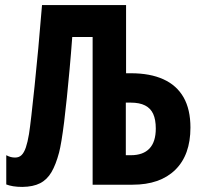

<svg xmlns="http://www.w3.org/2000/svg" viewBox="-20 -734 806 763"><path d="M68.8 8.8Q47.9 8.8 32 6.1Q16.1 3.4 4.9 -1V-117.2Q14.2 -112.3 22.5 -110.1Q30.8 -107.9 40 -107.9Q55.7 -107.9 65.7 -117.7Q75.7 -127.4 82.8 -148.2Q89.8 -168.9 95.2 -201.2Q99.1 -226.1 104.7 -274.9Q110.4 -323.7 117.4 -391.6Q124.5 -459.5 132.1 -541.3Q139.6 -623 147 -713.9H481V-442.9H500Q576.7 -442.9 629.4 -418.9Q682.1 -395 709.5 -347.2Q736.8 -299.3 736.8 -227.1Q736.8 -118.2 676.5 -59.1Q616.2 0 506.8 0H348.1V-586.9H267.1Q262.2 -520 256.6 -459Q251 -397.9 245.6 -345.2Q240.2 -292.5 234.9 -249.5Q229.5 -206.5 224.4 -175.8Q219.2 -145 214.8 -127.9Q202.1 -80.1 184.6 -50Q167 -20 139.4 -5.9Q111.8 8.3 68.8 8.8ZM480 -117.2H500Q548.8 -117.2 574 -143.8Q599.1 -170.4 599.1 -223.1Q599.1 -258.3 588.9 -281Q578.6 -303.7 556.6 -314.9Q534.7 -326.2 499 -326.2H480Z"/></svg>

Font: Open Sans Condensed
Style: Regular
Weight: 400
Width: 3
Designer: Monotype Design Team
Foundry: Monotype Imaging Inc.
Version: Version 3.000